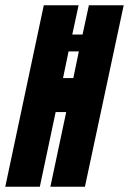

<svg xmlns="http://www.w3.org/2000/svg" viewBox="-39 -708 489 728"><path d="M-19 0 127 -688H259L235 -577H274L298 -688H430L283 0H152L212 -283H172L112 0ZM200 -412H239L260 -513H221Z"/></svg>

Font: Saira Ultra Condensed Black
Style: Italic
Weight: 900
Width: 1
Italic angle: -12°
Designer: Hector Gatti with collaboration of the Omnibus-Type team
Foundry: Omnibus-Type
Version: Version 1.001; ttfautohint (v1.8)